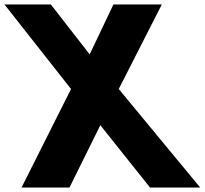

<svg xmlns="http://www.w3.org/2000/svg" viewBox="-62 -845 922 865"><path d="M840 0 473 -444 667 -825H449L342 -600L167 -825H-42L258 -444L35 0H251L390 -281L614 0Z"/></svg>

Font: Poland Can Into
Style: Bold
Weight: 700
Foundry: Cannot Into Space Fonts
Version: Version 0.99